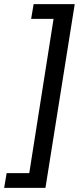

<svg xmlns="http://www.w3.org/2000/svg" viewBox="-75 -725 407 925"><path d="M-55 180 -43 109H66L183 -634H75L87 -705H285L144 180Z"/></svg>

Font: Nunito Sans 10pt SemiCondensed Medium
Style: Italic
Weight: 500
Width: 4
Italic angle: -9°
Designer: Vernon Adams
Foundry: Vernon Adams
Version: Version 3.101;gftools[0.9.27]